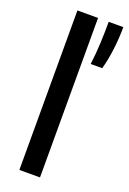

<svg xmlns="http://www.w3.org/2000/svg" viewBox="-155 -861 612 914"><g transform="rotate(20 151.5 -404.0)"><path d="M70.5 0V-808H175V0ZM217 -590Q224 -644.5 226.5 -700Q229 -755.5 229 -808H303Q303 -753.5 296 -696Q289 -638.5 275.5 -590Z"/></g></svg>

Font: Encode Sans Md
Style: Regular
Weight: 500
Designer: Multiple Designers
Foundry: Impallari Type
Version: Version 3.002; ttfautohint (v1.8.3) -l 8 -r 50 -G 200 -x 14 